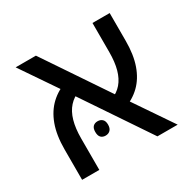

<svg xmlns="http://www.w3.org/2000/svg" viewBox="-135 -731 875 870"><g transform="rotate(-30 303.0 -296.0)"><path d="M450 0 193 -382 50 -592H156L397 -234L556 0ZM56 0V-158Q56 -233 75.5 -286Q95 -339 131.5 -373Q168 -407 219 -423L246 -356Q213 -344 190.5 -319Q168 -294 157 -255.5Q146 -217 146 -164V0ZM385 -184 355 -250Q388 -262 409.5 -287Q431 -312 441.5 -350Q452 -388 452 -440V-592H542V-446Q542 -374 523.5 -321.5Q505 -269 470 -235Q435 -201 385 -184ZM216 -158Q216 -177 225 -186Q234 -195 249 -195Q264 -195 273.5 -186Q283 -177 283 -158Q283 -139 273.5 -129.5Q264 -120 249 -120Q234 -120 225 -129Q216 -138 216 -158Z"/></g></svg>

Font: Noto Sans Hebrew
Style: Regular
Weight: 400
Designer: Monotype Design Team
Foundry: Monotype Imaging Inc.
Version: Version 2.003;January 10, 2023;FontCreator 14.0.0.2877 64-bi